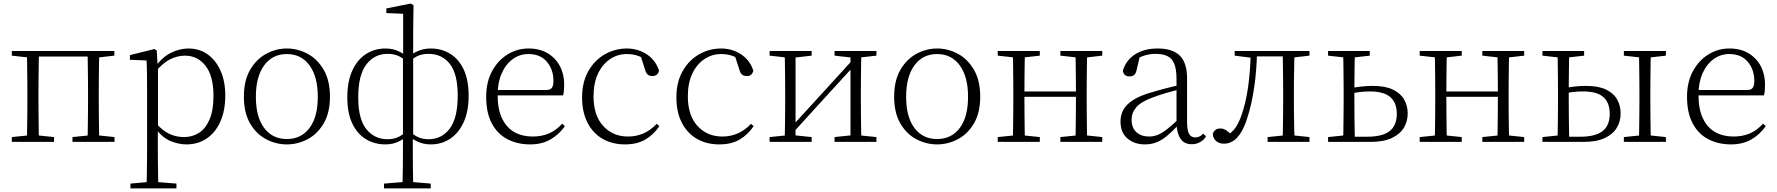

<svg xmlns="http://www.w3.org/2000/svg" viewBox="-20 -793 9932 1073"><path d="M130 0Q131 -24 131.5 -64.5Q132 -105 132.5 -148.5Q133 -192 133 -226V-283Q133 -316 132.5 -359.5Q132 -403 131.5 -443.5Q131 -484 130 -508H198Q197 -484 196.5 -443.5Q196 -403 195.5 -359.5Q195 -316 195 -283V-226Q195 -192 195.5 -148.5Q196 -105 196.5 -64.5Q197 -24 198 0ZM469 0Q470 -24 470.5 -64.5Q471 -105 471.5 -148.5Q472 -192 472 -226V-283Q472 -316 471.5 -359.5Q471 -403 470.5 -443.5Q470 -484 469 -508H535Q534 -484 533.5 -443.5Q533 -403 532.5 -359.5Q532 -316 532 -283V-226Q532 -192 532.5 -148.5Q533 -105 533.5 -64.5Q534 -24 535 0ZM46 0V-27L155 -38H175L282 -27V0ZM385 0V-27L493 -38H514L620 -27V0ZM46 -482V-508H163V-470H155ZM502 -470V-508H619V-482L514 -470ZM163 -477V-508H502V-477Z M709 260V233L821 223H842L966 233V260ZM799 260Q800 229 800.5 189.5Q801 150 801.5 108.5Q802 67 802 32V-278Q802 -330 801.5 -374Q801 -418 799 -455L706 -459V-485L843 -519L856 -511L861 -425L863 -420V-80L862 -71V32Q862 66 862.5 107.5Q863 149 863.5 189Q864 229 865 260ZM1022 14Q979 14 933.5 -4.5Q888 -23 849 -75H836L848 -108Q889 -62 927 -44.5Q965 -27 1009 -27Q1054 -27 1091 -50Q1128 -73 1150.5 -124Q1173 -175 1173 -257Q1173 -369 1128.5 -425.5Q1084 -482 1013 -482Q973 -482 932.5 -462.5Q892 -443 845 -389L836 -420H848Q888 -475 936.5 -498.5Q985 -522 1033 -522Q1094 -522 1140 -489.5Q1186 -457 1212.5 -398Q1239 -339 1239 -259Q1239 -175 1211.5 -113.5Q1184 -52 1135 -19Q1086 14 1022 14Z M1583 14Q1522 14 1467 -15Q1412 -44 1377.5 -103.5Q1343 -163 1343 -253Q1343 -343 1378 -403Q1413 -463 1468 -492.5Q1523 -522 1583 -522Q1644 -522 1699 -492.5Q1754 -463 1789 -403Q1824 -343 1824 -253Q1824 -163 1789 -103.5Q1754 -44 1699 -15Q1644 14 1583 14ZM1583 -16Q1663 -16 1709.5 -77.5Q1756 -139 1756 -252Q1756 -365 1709.5 -428Q1663 -491 1583 -491Q1503 -491 1456.5 -428Q1410 -365 1410 -252Q1410 -139 1456.5 -77.5Q1503 -16 1583 -16Z M2126 260V233L2249 223H2271L2387 233V260ZM2229 260Q2231 202 2231.5 137.5Q2232 73 2232 -24V-29V-475L2233 -485V-716L2139 -720V-746L2275 -773L2291 -764L2289 -612V-477V-471V-33L2287 -24Q2287 26 2287 66Q2287 106 2287.5 139.5Q2288 173 2288.5 202Q2289 231 2290 260ZM2134 14Q2074 14 2025.5 -15Q1977 -44 1949 -102.5Q1921 -161 1921 -249Q1921 -338 1949 -399Q1977 -460 2025.5 -491Q2074 -522 2134 -522Q2177 -522 2211 -505Q2245 -488 2260 -471L2262 -459L2260 -446Q2237 -465 2210.5 -478.5Q2184 -492 2146 -492Q2073 -492 2027.5 -433Q1982 -374 1982 -249Q1982 -127 2027.5 -71Q2073 -15 2146 -15Q2184 -15 2210.5 -29.5Q2237 -44 2260 -62L2262 -37H2260Q2245 -21 2211 -3.5Q2177 14 2134 14ZM2387 14Q2344 14 2309.5 -3.5Q2275 -21 2261 -37H2259L2261 -62Q2284 -44 2310.5 -29.5Q2337 -15 2375 -15Q2449 -15 2493.5 -74.5Q2538 -134 2538 -258Q2538 -381 2493.5 -436.5Q2449 -492 2375 -492Q2337 -492 2310.5 -478.5Q2284 -465 2261 -446L2259 -459L2261 -471Q2275 -488 2309.5 -505Q2344 -522 2387 -522Q2447 -522 2495 -493Q2543 -464 2571 -405.5Q2599 -347 2599 -258Q2599 -170 2571 -109.5Q2543 -49 2495.5 -17.5Q2448 14 2387 14Z M2943 14Q2872 14 2816 -15Q2760 -44 2728.5 -103.5Q2697 -163 2697 -252Q2697 -334 2729.5 -394.5Q2762 -455 2816 -488.5Q2870 -522 2934 -522Q2996 -522 3040.5 -495.5Q3085 -469 3109 -423.5Q3133 -378 3133 -320Q3133 -283 3127 -260H2727V-290H3032Q3056 -290 3064.5 -302.5Q3073 -315 3073 -341Q3073 -404 3036.5 -447.5Q3000 -491 2933 -491Q2885 -491 2846 -463Q2807 -435 2784 -383.5Q2761 -332 2761 -263Q2761 -183 2786 -131Q2811 -79 2855 -54.5Q2899 -30 2956 -30Q3009 -30 3049.5 -48Q3090 -66 3122 -102L3137 -88Q3104 -41 3056 -13.5Q3008 14 2943 14Z M3473 14Q3401 14 3347 -17.5Q3293 -49 3263 -108Q3233 -167 3233 -248Q3233 -335 3268.5 -396.5Q3304 -458 3361 -490Q3418 -522 3483 -522Q3525 -522 3561.5 -507Q3598 -492 3624.5 -464.5Q3651 -437 3663 -398Q3656 -368 3627 -368Q3609 -368 3599.5 -376.5Q3590 -385 3585 -404L3557 -490L3600 -452Q3569 -474 3541 -482.5Q3513 -491 3484 -491Q3431 -491 3388.5 -462Q3346 -433 3321.5 -380.5Q3297 -328 3297 -255Q3297 -148 3351 -89Q3405 -30 3490 -30Q3535 -30 3575 -47Q3615 -64 3650 -101L3665 -88Q3633 -41 3587 -13.5Q3541 14 3473 14Z M4000 14Q3928 14 3874 -17.5Q3820 -49 3790 -108Q3760 -167 3760 -248Q3760 -335 3795.5 -396.5Q3831 -458 3888 -490Q3945 -522 4010 -522Q4052 -522 4088.5 -507Q4125 -492 4151.5 -464.5Q4178 -437 4190 -398Q4183 -368 4154 -368Q4136 -368 4126.5 -376.5Q4117 -385 4112 -404L4084 -490L4127 -452Q4096 -474 4068 -482.5Q4040 -491 4011 -491Q3958 -491 3915.5 -462Q3873 -433 3848.5 -380.5Q3824 -328 3824 -255Q3824 -148 3878 -89Q3932 -30 4017 -30Q4062 -30 4102 -47Q4142 -64 4177 -101L4192 -88Q4160 -41 4114 -13.5Q4068 14 4000 14Z M4281 0V-27L4389 -38H4410L4516 -27V0ZM4644 0V-27L4749 -38H4770L4878 -27V0ZM4365 0Q4366 -24 4366.5 -64.5Q4367 -105 4367.5 -148.5Q4368 -192 4368 -226V-283Q4368 -316 4367.5 -359.5Q4367 -403 4366.5 -443.5Q4366 -484 4365 -508H4426V0ZM4406 -45 4376 -61H4382L4566 -262L4751 -465L4779 -447H4773L4589 -246ZM4733 0V-508H4794Q4793 -484 4792.5 -443.5Q4792 -403 4791.5 -359.5Q4791 -316 4791 -283V-226Q4791 -192 4791.5 -148.5Q4792 -105 4792.5 -64.5Q4793 -24 4794 0ZM4281 -482V-508H4516V-482L4411 -470H4390ZM4644 -482V-508H4878V-482L4771 -470H4750Z M5217 14Q5156 14 5101 -15Q5046 -44 5011.5 -103.5Q4977 -163 4977 -253Q4977 -343 5012 -403Q5047 -463 5102 -492.5Q5157 -522 5217 -522Q5278 -522 5333 -492.5Q5388 -463 5423 -403Q5458 -343 5458 -253Q5458 -163 5423 -103.5Q5388 -44 5333 -15Q5278 14 5217 14ZM5217 -16Q5297 -16 5343.5 -77.5Q5390 -139 5390 -252Q5390 -365 5343.5 -428Q5297 -491 5217 -491Q5137 -491 5090.5 -428Q5044 -365 5044 -252Q5044 -139 5090.5 -77.5Q5137 -16 5217 -16Z M5640 0Q5641 -24 5641.5 -64.5Q5642 -105 5642.5 -148.5Q5643 -192 5643 -226V-283Q5643 -316 5642.5 -359.5Q5642 -403 5641.5 -443.5Q5641 -484 5640 -508H5708Q5707 -484 5706.5 -443Q5706 -402 5705.5 -357Q5705 -312 5705 -275V-256Q5705 -207 5705.5 -157Q5706 -107 5706.5 -65.5Q5707 -24 5708 0ZM5989 0Q5991 -24 5991.5 -65.5Q5992 -107 5992.5 -157Q5993 -207 5993 -256V-275Q5993 -312 5992.5 -357Q5992 -402 5991.5 -443Q5991 -484 5989 -508H6056Q6055 -484 6054.5 -443.5Q6054 -403 6053.5 -359.5Q6053 -316 6053 -283V-226Q6053 -192 6053.5 -148.5Q6054 -105 6054.5 -64.5Q6055 -24 6056 0ZM5556 0V-27L5665 -38H5685L5791 -27V0ZM5556 -482V-508H5791V-482L5685 -470H5665ZM5906 0V-27L6014 -38H6035L6140 -27V0ZM5906 -482V-508H6140V-482L6035 -470H6014ZM5673 -252V-282H6023V-252Z M6378 14Q6320 14 6281 -19Q6242 -52 6242 -114Q6242 -151 6258.5 -180.5Q6275 -210 6312.5 -234Q6350 -258 6412 -276Q6455 -289 6499.5 -300.5Q6544 -312 6584 -321V-297Q6544 -287 6502.5 -275Q6461 -263 6424 -249Q6357 -225 6330.5 -194Q6304 -163 6304 -125Q6304 -78 6331 -54Q6358 -30 6402 -30Q6427 -30 6450.5 -39.5Q6474 -49 6503.5 -72Q6533 -95 6573 -134L6579 -89H6560Q6528 -55 6500 -32Q6472 -9 6443 2.5Q6414 14 6378 14ZM6640 13Q6598 13 6577.5 -17.5Q6557 -48 6555 -102V-106V-350Q6555 -407 6542 -437.5Q6529 -468 6503 -480Q6477 -492 6437 -492Q6407 -492 6377 -483Q6347 -474 6315 -454L6351 -482L6332 -402Q6328 -382 6318 -374Q6308 -366 6292 -366Q6261 -366 6255 -397Q6272 -456 6323 -489Q6374 -522 6450 -522Q6532 -522 6573 -482.5Q6614 -443 6614 -354V-113Q6614 -61 6626 -43Q6638 -25 6660 -25Q6673 -25 6683 -30Q6693 -35 6705 -46L6720 -30Q6705 -8 6684.5 2.5Q6664 13 6640 13Z M6820 10Q6793 10 6775.5 -5.5Q6758 -21 6758 -47Q6764 -61 6774 -68Q6784 -75 6800 -75Q6817 -75 6832.5 -65Q6848 -55 6866 -35V-26H6836V-35Q6864 -52 6882 -76Q6900 -100 6916 -143Q6942 -214 6955 -306.5Q6968 -399 6970 -508H7005Q7003 -396 6988.5 -300.5Q6974 -205 6950 -132Q6934 -82 6914 -50.5Q6894 -19 6870.5 -4.5Q6847 10 6820 10ZM6880 -482V-508H6983V-470H6976ZM6985 -478V-508H7177V-478ZM7064 0V-27L7173 -38H7193L7298 -27V0ZM7148 0Q7149 -24 7149.5 -64.5Q7150 -105 7150.5 -148.5Q7151 -192 7151 -226V-283Q7151 -316 7150.5 -359.5Q7150 -403 7149.5 -443.5Q7149 -484 7148 -508H7215Q7214 -484 7213 -443.5Q7212 -403 7211.5 -359.5Q7211 -316 7211 -283V-226Q7211 -192 7211.5 -148.5Q7212 -105 7213 -64.5Q7214 -24 7215 0ZM7181 -470V-508H7298V-482L7193 -470Z M7519 0V-29H7622Q7705 -29 7745.5 -60Q7786 -91 7786 -157Q7786 -219 7749.5 -250.5Q7713 -282 7636 -282Q7607 -282 7578.5 -278.5Q7550 -275 7520 -269V-300Q7552 -305 7585 -309Q7618 -313 7651 -313Q7721 -313 7764 -292.5Q7807 -272 7827 -237Q7847 -202 7847 -159Q7847 -115 7825.5 -79Q7804 -43 7758 -21.5Q7712 0 7638 0ZM7486 0Q7487 -24 7487.5 -64.5Q7488 -105 7488.5 -148.5Q7489 -192 7489 -226V-283Q7489 -316 7488.5 -359.5Q7488 -403 7487.5 -443.5Q7487 -484 7486 -508H7552Q7551 -484 7550.5 -443.5Q7550 -403 7549.5 -359.5Q7549 -316 7549 -282V-226Q7549 -192 7549.5 -148.5Q7550 -105 7550.5 -64.5Q7551 -24 7552 0ZM7402 -482V-508H7635V-482L7530 -470H7509ZM7402 0V-27L7509 -38H7522V0Z M7998 0Q7999 -24 7999.5 -64.5Q8000 -105 8000.5 -148.5Q8001 -192 8001 -226V-283Q8001 -316 8000.5 -359.5Q8000 -403 7999.5 -443.5Q7999 -484 7998 -508H8066Q8065 -484 8064.5 -443Q8064 -402 8063.5 -357Q8063 -312 8063 -275V-256Q8063 -207 8063.5 -157Q8064 -107 8064.5 -65.5Q8065 -24 8066 0ZM8347 0Q8349 -24 8349.5 -65.5Q8350 -107 8350.5 -157Q8351 -207 8351 -256V-275Q8351 -312 8350.5 -357Q8350 -402 8349.5 -443Q8349 -484 8347 -508H8414Q8413 -484 8412.5 -443.5Q8412 -403 8411.5 -359.5Q8411 -316 8411 -283V-226Q8411 -192 8411.5 -148.5Q8412 -105 8412.5 -64.5Q8413 -24 8414 0ZM7914 0V-27L8023 -38H8043L8149 -27V0ZM7914 -482V-508H8149V-482L8043 -470H8023ZM8264 0V-27L8372 -38H8393L8498 -27V0ZM8264 -482V-508H8498V-482L8393 -470H8372ZM8031 -252V-282H8381V-252Z M8709 0V-29H8813Q8895 -29 8935.5 -60Q8976 -91 8976 -157Q8976 -219 8940.5 -250.5Q8905 -282 8828 -282Q8798 -282 8769.5 -278.5Q8741 -275 8712 -269V-300Q8744 -305 8776.5 -309Q8809 -313 8842 -313Q8913 -313 8955.5 -292.5Q8998 -272 9017.5 -237Q9037 -202 9037 -159Q9037 -115 9015.5 -79Q8994 -43 8948.5 -21.5Q8903 0 8829 0ZM8684 0Q8685 -24 8685.5 -64.5Q8686 -105 8686.5 -148.5Q8687 -192 8687 -226V-283Q8687 -316 8686.5 -359.5Q8686 -403 8685.5 -443.5Q8685 -484 8684 -508H8750Q8749 -484 8748.5 -443.5Q8748 -403 8747.5 -359.5Q8747 -316 8747 -282V-226Q8747 -192 8747.5 -148.5Q8748 -105 8748.5 -64.5Q8749 -24 8750 0ZM9138 0Q9140 -24 9140.5 -64.5Q9141 -105 9141.5 -148.5Q9142 -192 9142 -226V-283Q9142 -316 9141.5 -359.5Q9141 -403 9140.5 -443.5Q9140 -484 9138 -508H9206Q9205 -484 9204.5 -443.5Q9204 -403 9203.5 -359.5Q9203 -316 9203 -283V-226Q9203 -192 9203.5 -148.5Q9204 -105 9204.5 -64.5Q9205 -24 9206 0ZM8600 -482V-508H8833V-482L8728 -470H8707ZM9055 0V-27L9163 -38H9184L9290 -27V0ZM9055 -482V-508H9290V-482L9184 -470H9163ZM8600 0V-27L8707 -38H8720V0Z M9654 14Q9583 14 9527 -15Q9471 -44 9439.5 -103.5Q9408 -163 9408 -252Q9408 -334 9440.5 -394.5Q9473 -455 9527 -488.5Q9581 -522 9645 -522Q9707 -522 9751.5 -495.5Q9796 -469 9820 -423.5Q9844 -378 9844 -320Q9844 -283 9838 -260H9438V-290H9743Q9767 -290 9775.5 -302.5Q9784 -315 9784 -341Q9784 -404 9747.5 -447.5Q9711 -491 9644 -491Q9596 -491 9557 -463Q9518 -435 9495 -383.5Q9472 -332 9472 -263Q9472 -183 9497 -131Q9522 -79 9566 -54.5Q9610 -30 9667 -30Q9720 -30 9760.5 -48Q9801 -66 9833 -102L9848 -88Q9815 -41 9767 -13.5Q9719 14 9654 14Z"/></svg>

Font: Noto Serif HK ExtraLight
Style: Regular
Weight: 200
Designer: Ryoko NISHIZUKA 西塚涼子 (kana & ideographs); Frank Grießhammer (Latin, Greek & Cyrillic); Wenlong ZHANG 张文龙 (bopomofo); San
Foundry: Adobe
Version: Version 2.002-H1;hotconv 1.1.0;makeotfexe 2.6.0